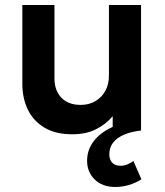

<svg xmlns="http://www.w3.org/2000/svg" viewBox="-20 -520 656 765"><path d="M439.5 225Q387.5 225 357 194.8Q326.5 164.5 327 119.5Q327.5 75.5 354 41.8Q380.5 8 426 -13Q471.5 -34 529 -40L542 0Q502 4.5 473.8 16.8Q445.5 29 430.8 48Q416 67 415.5 93.5Q415 113.5 426 127Q437 140.5 460 140.5Q474 140.5 487.2 135.2Q500.5 130 511.5 121.5L543.5 194.5Q520.5 209 493.8 217Q467 225 439.5 225ZM268 15Q200.5 15 156.2 -12Q112 -39 90.5 -84.2Q69 -129.5 69 -185.5V-500H197V-207.5Q197 -159.5 224.5 -130.8Q252 -102 302 -102Q334 -102 359.5 -116.8Q385 -131.5 399.5 -157.5Q414 -183.5 414 -218V-500H542V0H429V-57Q401.5 -24.5 362.2 -4.8Q323 15 268 15Z"/></svg>

Font: Geologica Cursive Medium
Style: Regular
Weight: 500
Designer: Sindre Bremnes, Frode Helland
Foundry: Monokrom Skriftforlag AS
Version: Version 1.010;gftools[0.9.28]